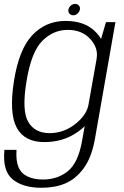

<svg xmlns="http://www.w3.org/2000/svg" viewBox="-36 -702 615 954"><path d="M169.5 231Q237.5 231 288.8 209.2Q340 187.5 379.2 134.8Q418.5 82 435 -8L537.5 -592H490.5L454.5 -468.5L372 -3.5Q353 106 301.8 148Q250.5 190 177 190Q132.5 190 100.8 174.8Q69 159.5 55.8 128.2Q42.5 97 46 42.5H-14Q-24.5 146.5 26.5 188.8Q77.5 231 169.5 231ZM184 4Q275.5 4 345 -43Q414.5 -90 423 -140.5L404 -183.5Q395 -130.5 337.8 -85.5Q280.5 -40.5 210.5 -40.5Q137.5 -40.5 104.5 -96Q71.5 -151.5 95.5 -297Q119 -443 173.5 -498.2Q228 -553.5 301 -553.5Q371 -553.5 412.2 -508.5Q453.5 -463.5 444 -410.5L477.5 -450.5Q486 -499 433.8 -548.5Q381.5 -598 289.5 -598Q191 -598 124.2 -527Q57.5 -456 33 -297Q8.5 -139.5 47 -67.8Q85.5 4 184 4ZM328 -626Q340 -626 349.2 -634.5Q358.5 -643 361 -654.5Q363 -666.5 356 -674.5Q349 -682.5 337.5 -682.5Q325.5 -682.5 316 -674.5Q306.5 -666.5 304 -654.5Q302 -642.5 309.2 -634.2Q316.5 -626 328 -626Z"/></svg>

Font: Anybody UltraCondensed Thin Light
Style: Italic
Weight: 300
Italic angle: -10°
Version: Version 1.111